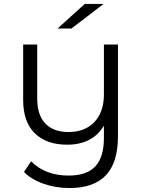

<svg xmlns="http://www.w3.org/2000/svg" viewBox="-20 -751 715 970"><path d="M503 -731 341 -607H271L408 -731ZM505 -526H576V-64Q576 70 515 134.5Q454 199 331 199Q262 199 200.5 177.5Q139 156 101 118L137 64Q209 136 327 136Q418 136 461.5 89.5Q505 43 505 -55V-116Q447 -20 319 -20Q215 -20 156 -77.5Q97 -135 97 -246V-526H168V-253Q168 -170 209 -127Q250 -84 326 -84Q409 -84 457 -134.5Q505 -185 505 -275Z"/></svg>

Font: mBank
Style: Regular
Weight: 400
Designer: Julieta Ulanovsky
Foundry: Julieta Ulanovsky
Version: Version 7.200;PS 007.200;hotconv 1.0.88;makeotf.lib2.5.64775